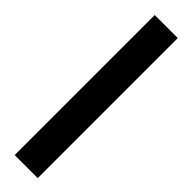

<svg xmlns="http://www.w3.org/2000/svg" viewBox="4 -73 374 374"><g transform="rotate(-45 191.0 114.5)"><path d="M383.8 147H-2V83.5H383.8Z"/></g></svg>

Font: Bpm'online Open Sans
Style: Bold
Weight: 700
Foundry: Ascender Corporation
Version: Version 1.10